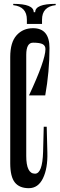

<svg xmlns="http://www.w3.org/2000/svg" viewBox="-20 -969 310 1000"><path d="M216.7 -713.3Q216.7 -731.1 202.2 -738.9Q187.8 -746.7 152.2 -746.7Q116.7 -746.7 116.7 -683.3V-156.7Q116.7 -64.4 162.2 -64.4Q201.1 -64.4 204.4 -177.8L207.8 -308.9H223.3L226.7 -174.4Q228.9 -92.2 203.9 -40.6Q178.9 11.1 130 11.1Q81.1 11.1 57.2 -18.9Q33.3 -48.9 33.3 -118.9V-672.2Q33.3 -748.9 66.7 -785.6Q100 -822.2 152.2 -822.2Q237.8 -822.2 237.8 -718.9Q237.8 -596.7 215.6 -472.2H131.1Q216.7 -655.6 216.7 -713.3ZM163.3 -905.6H152.2L150 -844.4H198.9V-866.7Q198.9 -934.4 270 -942.2V-948.9Q163.3 -948.9 163.3 -905.6ZM166.7 -905.6H155.6Q155.6 -948.9 48.9 -948.9V-942.2Q120 -934.4 120 -866.7V-844.4H168.9Z"/></svg>

Font: Le Murmure
Style: Regular
Weight: 600
Width: 2
Designer: Jeremy Landes, Alexander Slobzheninov (Cyrillic)
Foundry: Velvetyne Type Foundry
Version: Version 1.0